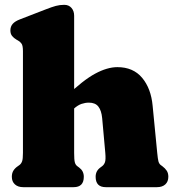

<svg xmlns="http://www.w3.org/2000/svg" viewBox="-20 -775 727 795"><path d="M287 -710V-142Q287 -113.5 289.8 -103Q292.5 -92.5 300 -87L308 -81Q327 -67 327 -43Q327 0 285 0H76Q54.5 0 41.8 -11.5Q29 -23 29 -43Q29 -58 35.5 -68.5Q42 -79 54 -87L61 -92Q68 -97.5 71.5 -107Q75 -116.5 75 -142V-563Q75 -585.5 69.5 -593.8Q64 -602 55 -607L48 -611Q37 -617.5 30 -626.2Q23 -635 23 -649Q23 -665 32.5 -676Q42 -687 63 -695L169 -736Q194.5 -746 211 -750.5Q227.5 -755 246 -755Q265 -755 276 -742.2Q287 -729.5 287 -710ZM269 -310 231 -354 254 -376Q324 -443 374 -470Q424 -497 466 -497Q531.5 -497 568.5 -452.8Q605.5 -408.5 612 -337L631 -142Q633.5 -116.5 636 -107Q638.5 -97.5 645 -92L652 -87Q664 -78 670.5 -68Q677 -58 677 -43Q677 -23 664.5 -11.5Q652 0 630 0H418Q376 0 376 -43Q376 -67 395 -81L403 -87Q410.5 -92.5 414.5 -103Q418.5 -113.5 416 -142L403 -286Q400 -317.5 387.2 -333.8Q374.5 -350 348 -350Q333 -350 317.5 -344.8Q302 -339.5 286 -325Z"/></svg>

Font: Fraunces SuperSoft
Style: Regular
Weight: 900
Version: Version 1.000;[b76b70a41]